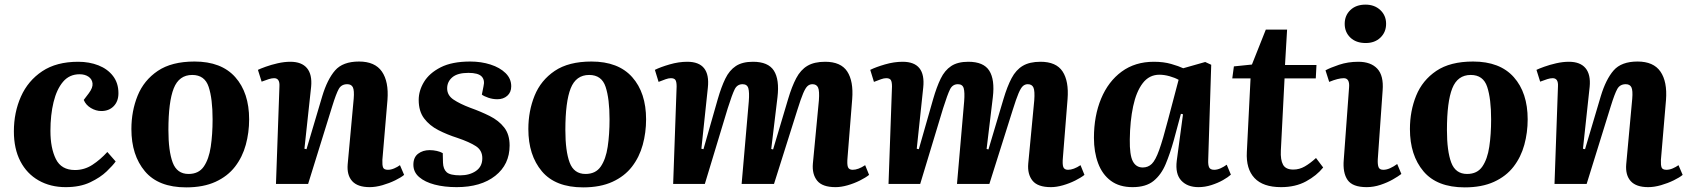

<svg xmlns="http://www.w3.org/2000/svg" viewBox="-20 -795 7297 830"><path d="M318 -528Q366 -528 405.5 -512.5Q445 -497 468.5 -466.5Q492 -436 492 -392Q492 -357 471.5 -336Q451 -315 418 -315Q395 -315 373 -328Q351 -341 342 -363L364 -392Q382 -416 380 -434.5Q378 -453 362.5 -463.5Q347 -474 324 -474Q280 -474 252.5 -441.5Q225 -409 211.5 -353.5Q198 -298 198 -229Q198 -155 221.5 -107.5Q245 -60 304 -60Q345 -60 379.5 -82.5Q414 -105 444 -138L480 -97Q468 -80 441 -54Q414 -28 370 -7Q326 14 264 14Q198 14 147 -15Q96 -44 68 -98Q40 -152 40 -227Q40 -309 70.5 -377.5Q101 -446 162.5 -487Q224 -528 318 -528Z M785 15Q665 15 606.5 -54.5Q548 -124 548 -237Q548 -315 575 -381.5Q602 -448 662 -488.5Q722 -529 821 -529Q937 -529 997 -461.5Q1057 -394 1057 -279Q1057 -222 1042.5 -169Q1028 -116 996 -74.5Q964 -33 911.5 -9Q859 15 785 15ZM795 -43Q839 -43 861 -75Q883 -107 891 -160.5Q899 -214 899 -279Q899 -368 882 -419.5Q865 -471 811 -471Q754 -471 731 -413Q708 -355 708 -233Q708 -142 726.5 -92.5Q745 -43 795 -43Z M1727 -39Q1714 -28 1688.5 -15.5Q1663 -3 1633.5 5.5Q1604 14 1578 14Q1526 14 1502.5 -12Q1479 -38 1483 -85L1509 -368Q1512 -404 1505.5 -417.5Q1499 -431 1481 -431Q1456 -431 1444.5 -410.5Q1433 -390 1416 -335L1312 0H1173L1188 -422Q1190 -457 1165 -457Q1155 -457 1142 -453Q1129 -449 1111 -442L1095 -493Q1105 -498 1128.5 -506.5Q1152 -515 1180.5 -521.5Q1209 -528 1235 -528Q1284 -528 1307 -500.5Q1330 -473 1325 -420L1296 -152L1305 -150L1373 -379Q1395 -452 1428.5 -490.5Q1462 -529 1532 -529Q1601 -529 1631 -485.5Q1661 -442 1655 -363L1633 -104Q1632 -81 1636 -71Q1640 -61 1657 -61Q1670 -61 1684 -67Q1698 -73 1709 -81Z M1969 -37Q2010 -37 2037.5 -56Q2065 -75 2065 -111Q2065 -145 2037.5 -163Q2010 -181 1957 -199Q1913 -213 1875 -232.5Q1837 -252 1813.5 -283Q1790 -314 1790 -363Q1790 -403 1813 -441Q1836 -479 1885 -504Q1934 -529 2013 -529Q2060 -529 2100.5 -516Q2141 -503 2165.5 -479Q2190 -455 2190 -422Q2190 -396 2173 -381Q2156 -366 2130 -366Q2110 -366 2091 -372.5Q2072 -379 2063 -386L2070 -421Q2077 -449 2062 -464.5Q2047 -480 2005 -480Q1958 -480 1935.5 -461Q1913 -442 1913 -413Q1913 -383 1940.5 -364.5Q1968 -346 2013 -329Q2058 -313 2097 -293.5Q2136 -274 2159.5 -244Q2183 -214 2183 -166Q2183 -84 2121 -35Q2059 14 1954 14Q1901 14 1859 3Q1817 -8 1792 -29.5Q1767 -51 1767 -83Q1767 -115 1787.5 -130.5Q1808 -146 1837 -146Q1853 -146 1868.5 -142.5Q1884 -139 1894 -133L1895 -92Q1896 -64 1911 -50.5Q1926 -37 1969 -37Z M2501 15Q2381 15 2322.5 -54.5Q2264 -124 2264 -237Q2264 -315 2291 -381.5Q2318 -448 2378 -488.5Q2438 -529 2537 -529Q2653 -529 2713 -461.5Q2773 -394 2773 -279Q2773 -222 2758.5 -169Q2744 -116 2712 -74.5Q2680 -33 2627.5 -9Q2575 15 2501 15ZM2511 -43Q2555 -43 2577 -75Q2599 -107 2607 -160.5Q2615 -214 2615 -279Q2615 -368 2598 -419.5Q2581 -471 2527 -471Q2470 -471 2447 -413Q2424 -355 2424 -233Q2424 -142 2442.5 -92.5Q2461 -43 2511 -43Z M3217 -357Q3220 -396 3215 -413.5Q3210 -431 3190 -431Q3167 -431 3156 -409Q3145 -387 3126 -327L3027 0H2890L2905 -421Q2905 -441 2900 -449Q2895 -457 2880 -457Q2870 -457 2857.5 -452.5Q2845 -448 2827 -441L2811 -493Q2835 -505 2874.5 -516.5Q2914 -528 2951 -528Q3052 -528 3040 -416L3012 -152L3021 -150L3083 -367Q3098 -419 3115.5 -455Q3133 -491 3161 -509.5Q3189 -528 3235 -528Q3301 -528 3325.5 -489.5Q3350 -451 3341 -375L3314 -151L3322 -149L3387 -367Q3403 -421 3422 -457Q3441 -493 3470.5 -510.5Q3500 -528 3547 -528Q3615 -528 3642.5 -486Q3670 -444 3664 -367L3644 -116Q3641 -85 3645.5 -73Q3650 -61 3666 -61Q3690 -61 3720 -81L3737 -39Q3722 -27 3697 -14.5Q3672 -2 3644 6Q3616 14 3592 14Q3535 14 3512.5 -14Q3490 -42 3494 -88L3520 -361Q3523 -402 3516.5 -416.5Q3510 -431 3492 -431Q3480 -431 3471 -423Q3462 -415 3452 -391.5Q3442 -368 3427 -320L3326 0H3186Z M4148 -357Q4151 -396 4146 -413.5Q4141 -431 4121 -431Q4098 -431 4087 -409Q4076 -387 4057 -327L3958 0H3821L3836 -421Q3836 -441 3831 -449Q3826 -457 3811 -457Q3801 -457 3788.5 -452.5Q3776 -448 3758 -441L3742 -493Q3766 -505 3805.5 -516.5Q3845 -528 3882 -528Q3983 -528 3971 -416L3943 -152L3952 -150L4014 -367Q4029 -419 4046.5 -455Q4064 -491 4092 -509.5Q4120 -528 4166 -528Q4232 -528 4256.5 -489.5Q4281 -451 4272 -375L4245 -151L4253 -149L4318 -367Q4334 -421 4353 -457Q4372 -493 4401.5 -510.5Q4431 -528 4478 -528Q4546 -528 4573.5 -486Q4601 -444 4595 -367L4575 -116Q4572 -85 4576.5 -73Q4581 -61 4597 -61Q4621 -61 4651 -81L4668 -39Q4653 -27 4628 -14.5Q4603 -2 4575 6Q4547 14 4523 14Q4466 14 4443.5 -14Q4421 -42 4425 -88L4451 -361Q4454 -402 4447.5 -416.5Q4441 -431 4423 -431Q4411 -431 4402 -423Q4393 -415 4383 -391.5Q4373 -368 4358 -320L4257 0H4117Z M5203 -104Q5202 -82 5207 -71.5Q5212 -61 5229 -61Q5242 -61 5256.5 -67.5Q5271 -74 5283 -83L5301 -40Q5289 -29 5267 -16.5Q5245 -4 5217 5Q5189 14 5161 14Q5113 14 5086.5 -14.5Q5060 -43 5067 -100L5094 -301L5085 -303L5054 -188Q5038 -131 5019 -85.5Q5000 -40 4967 -13Q4934 14 4876 14Q4819 14 4782 -13.5Q4745 -41 4727 -89.5Q4709 -138 4709 -199Q4709 -294 4740 -368.5Q4771 -443 4829 -485.5Q4887 -528 4968 -528Q5010 -528 5043 -518.5Q5076 -509 5095 -500L5190 -527L5216 -515ZM4920 -71Q4943 -71 4959 -86.5Q4975 -102 4991 -146.5Q5007 -191 5029 -276L5075 -450Q5059 -459 5036 -465.5Q5013 -472 4992 -472Q4948 -472 4920 -435.5Q4892 -399 4878.5 -335.5Q4865 -272 4864 -192Q4863 -125 4877 -98Q4891 -71 4920 -71Z M5314 -508 5392 -516 5452 -667H5544L5535 -514H5671L5668 -456H5533L5517 -144Q5515 -104 5526.5 -83Q5538 -62 5571 -62Q5597 -62 5620.5 -75.5Q5644 -89 5669 -112L5700 -71Q5672 -36 5626 -11Q5580 14 5518 14Q5440 14 5403 -25.5Q5366 -65 5370 -138L5386 -456H5307Z M5793 -692Q5793 -728 5817.5 -751.5Q5842 -775 5883 -775Q5922 -775 5947 -751.5Q5972 -728 5972 -692Q5972 -656 5947.5 -632.5Q5923 -609 5884 -609Q5842 -609 5817.5 -632.5Q5793 -656 5793 -692ZM5812 -418Q5815 -457 5789 -457Q5765 -457 5726 -441L5710 -491Q5730 -502 5768.5 -515Q5807 -528 5852 -528Q5906 -528 5934 -498Q5962 -468 5957 -404L5936 -106Q5935 -83 5939.5 -72Q5944 -61 5960 -61Q5974 -61 5989.5 -68Q6005 -75 6020 -86L6038 -43Q6025 -33 6001.5 -19.5Q5978 -6 5948 4Q5918 14 5888 14Q5827 14 5805.5 -17Q5784 -48 5789 -105Z M6312 15Q6192 15 6133.5 -54.5Q6075 -124 6075 -237Q6075 -315 6102 -381.5Q6129 -448 6189 -488.5Q6249 -529 6348 -529Q6464 -529 6524 -461.5Q6584 -394 6584 -279Q6584 -222 6569.5 -169Q6555 -116 6523 -74.5Q6491 -33 6438.5 -9Q6386 15 6312 15ZM6322 -43Q6366 -43 6388 -75Q6410 -107 6418 -160.5Q6426 -214 6426 -279Q6426 -368 6409 -419.5Q6392 -471 6338 -471Q6281 -471 6258 -413Q6235 -355 6235 -233Q6235 -142 6253.5 -92.5Q6272 -43 6322 -43Z M7254 -39Q7241 -28 7215.5 -15.5Q7190 -3 7160.5 5.5Q7131 14 7105 14Q7053 14 7029.5 -12Q7006 -38 7010 -85L7036 -368Q7039 -404 7032.5 -417.5Q7026 -431 7008 -431Q6983 -431 6971.5 -410.5Q6960 -390 6943 -335L6839 0H6700L6715 -422Q6717 -457 6692 -457Q6682 -457 6669 -453Q6656 -449 6638 -442L6622 -493Q6632 -498 6655.5 -506.5Q6679 -515 6707.5 -521.5Q6736 -528 6762 -528Q6811 -528 6834 -500.5Q6857 -473 6852 -420L6823 -152L6832 -150L6900 -379Q6922 -452 6955.5 -490.5Q6989 -529 7059 -529Q7128 -529 7158 -485.5Q7188 -442 7182 -363L7160 -104Q7159 -81 7163 -71Q7167 -61 7184 -61Q7197 -61 7211 -67Q7225 -73 7236 -81Z"/></svg>

Font: Literata 36pt
Style: Bold Italic
Weight: 700
Italic angle: -2°
Designer: Latin by Veronika Burian and Jose Scaglione. Greek by Irene Vlachou. Cyrillic by Vera Evstafieva
Foundry: TypeTogether
Version: Version 3.002